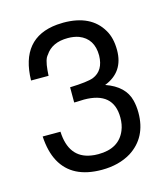

<svg xmlns="http://www.w3.org/2000/svg" viewBox="-84 -596 562 646"><g transform="rotate(-15 197.0 -273.0)"><path d="M161 -260V-313Q222 -315 243 -323Q282 -339 283 -391Q283 -450 234 -469Q217 -475 196 -475Q141 -475 117 -438L116 -437L112 -431Q107 -421 104.5 -405.5Q102 -390 101 -369H40Q43 -516 173 -528L195 -529Q291 -529 329 -464Q346 -436 346 -393Q346 -317 277 -290Q343 -267 356 -214Q361 -194 361 -171Q361 -85 295 -43Q252 -17 193 -17Q90 -17 51 -89Q32 -124 29 -177H91Q95 -85 170 -73Q175 -72 181.5 -71.5Q188 -71 195 -71Q267 -71 290 -127Q298 -146 298 -171Q298 -261 195 -261L169 -260Z"/></g></svg>

Font: Ekushey Buriganga
Style: Regular
Weight: 400
Designer: Al Mamun Sumon
Foundry: Al Mamun Sumon
Version: Version 1.0